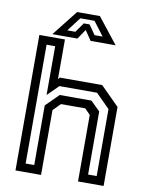

<svg xmlns="http://www.w3.org/2000/svg" viewBox="-97 -977 800 1046"><g transform="rotate(10 302.5 -454.0)"><path d="M62.5 0V-749.5H204V-530.5L213.5 -540H447L550 -437V0H408.5V-368L378 -399H244L204 -358.5V0ZM110.5 -46.5H158V-376.5L228.5 -446.5H404L456 -395.5V-46.5H503.5V-417L426.5 -494H218.5L158 -434V-704H110.5ZM243.5 -908H369.5L481.5 -766H343L306.5 -820L270 -766H131.5ZM266.5 -877.5 208 -800.5H252.5L290 -853.5H322L359 -800.5H403.5L345 -877.5Z"/></g></svg>

Font: Tourney Medium
Style: Regular
Weight: 500
Designer: Tyler Finck
Foundry: Etcetera Type Co
Version: Version 1.015